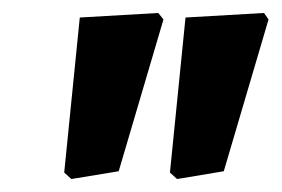

<svg xmlns="http://www.w3.org/2000/svg" viewBox="-20 -663 434 296"><path d="M387 -643 394 -633 325 -399 253 -387 242 -397 266 -636ZM224 -643 232 -633 163 -399 90 -387 79 -397 103 -636Z"/></svg>

Font: Alegreya Sans SC ExtraBold
Style: Italic
Weight: 800
Italic angle: -7°
Designer: Juan Pablo del Peral
Foundry: Huerta Tipografica
Version: Version 2.007